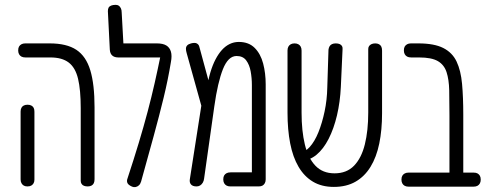

<svg xmlns="http://www.w3.org/2000/svg" viewBox="-20 -759 2028 792"><path d="M342 10Q333 10 326.5 7.5Q320 5 316.5 -0.5Q313 -6 313 -13V-313Q313 -388 302 -434Q291 -480 263.5 -501Q236 -522 188 -522H85Q75 -522 68.5 -525.5Q62 -529 58.5 -535.5Q55 -542 55 -551Q55 -561 58.5 -567Q62 -573 68.5 -576.5Q75 -580 84 -580H185Q255 -580 295 -553.5Q335 -527 352.5 -469Q370 -411 370 -316V-20Q370 -10 367 -3.5Q364 3 357.5 6.5Q351 10 342 10ZM93 10Q84 10 78 6.5Q72 3 68.5 -3.5Q65 -10 65 -19V-299Q65 -308 68.5 -314.5Q72 -321 78.5 -324Q85 -327 94 -327Q103 -327 109.5 -323.5Q116 -320 119 -314Q122 -308 122 -298V-18Q122 -9 118.5 -3Q115 3 109 6.5Q103 10 93 10Z M525 11Q509 4 505.5 -4.5Q502 -13 506 -23Q532 -102 552.5 -170Q573 -238 589 -298.5Q605 -359 618 -416.5Q631 -474 643 -533L685 -503Q673 -430 655 -356Q637 -282 614 -198Q591 -114 562 -10Q559 0 553 5.5Q547 11 539.5 12.5Q532 14 525 11ZM685 -503 643 -522H468Q452 -522 443 -530Q434 -538 433 -554L425 -713Q425 -722 428 -727.5Q431 -733 438.5 -736Q446 -739 457 -739Q465 -739 470 -735.5Q475 -732 478.5 -725Q482 -718 482 -707L489 -580H627Q652 -580 666 -571.5Q680 -563 685 -546Q690 -529 685 -503Z M1076 -411V-19Q1076 -10 1072.5 -3.5Q1069 3 1063 6.5Q1057 10 1047 10H930Q921 10 914.5 6.5Q908 3 904.5 -3.5Q901 -10 901 -19Q901 -29 904.5 -35Q908 -41 914.5 -44.5Q921 -48 931 -48H1019V-408Q1019 -437 1014 -464.5Q1009 -492 995.5 -510Q982 -528 956 -528Q938 -528 924 -514Q910 -500 899.5 -473.5Q889 -447 880 -408.5Q871 -370 864 -320L822 -23Q821 -13 816.5 -5.5Q812 2 805.5 6Q799 10 791 10Q775 10 768 2Q761 -6 763 -19L822 -397L834 -395Q839 -431 848 -461Q857 -491 869 -514Q881 -537 895.5 -553Q910 -569 927.5 -577.5Q945 -586 965 -586Q1006 -586 1030.5 -561.5Q1055 -537 1065.5 -497Q1076 -457 1076 -411ZM811 -321 750 -540Q747 -550 747 -558Q747 -566 752 -571.5Q757 -577 768 -580Q784 -584 791.5 -580Q799 -576 801.5 -568.5Q804 -561 805 -556L853 -379Z M1357 12Q1307 12 1271 -9.5Q1235 -31 1211.5 -71Q1188 -111 1177 -167.5Q1166 -224 1166 -294V-551Q1166 -560 1169.5 -566.5Q1173 -573 1179.5 -576.5Q1186 -580 1195 -580Q1204 -580 1210.5 -576.5Q1217 -573 1220.5 -566.5Q1224 -560 1224 -550V-294Q1224 -219 1237.5 -163Q1251 -107 1281 -75.5Q1311 -44 1360 -44Q1410 -44 1440.5 -75.5Q1471 -107 1485 -163.5Q1499 -220 1499 -295V-557Q1499 -564 1502.5 -569Q1506 -574 1512.5 -577Q1519 -580 1528 -580Q1537 -580 1543.5 -576.5Q1550 -573 1553 -566.5Q1556 -560 1556 -550V-292Q1556 -223 1544.5 -167Q1533 -111 1508.5 -71Q1484 -31 1446.5 -9.5Q1409 12 1357 12ZM1214 -97 1194 -129H1212Q1236 -129 1257 -152Q1278 -175 1293.5 -213.5Q1309 -252 1319 -299.5Q1329 -347 1330 -397L1335 -554Q1336 -562 1339.5 -568Q1343 -574 1349.5 -577Q1356 -580 1365 -580Q1375 -580 1381.5 -577Q1388 -574 1391 -568.5Q1394 -563 1393 -555L1386 -401Q1383 -338 1370 -283Q1357 -228 1335.5 -186Q1314 -144 1285.5 -120.5Q1257 -97 1224 -97Z M1863 11Q1854 11 1847.5 8.5Q1841 6 1837.5 0.5Q1834 -5 1834 -12V-283Q1834 -342 1833 -386.5Q1832 -431 1822 -461.5Q1812 -492 1786 -507Q1760 -522 1709 -522H1676Q1666 -522 1659.5 -525.5Q1653 -529 1649.5 -535.5Q1646 -542 1646 -551Q1646 -561 1649.5 -567Q1653 -573 1659.5 -576.5Q1666 -580 1675 -580H1706Q1771 -580 1808.5 -561Q1846 -542 1863.5 -505Q1881 -468 1886 -413Q1891 -358 1891 -286V-19Q1891 -9 1888 -2.5Q1885 4 1878.5 7.5Q1872 11 1863 11ZM1666 11Q1656 11 1649.5 7.5Q1643 4 1639.5 -2.5Q1636 -9 1636 -18Q1636 -28 1639.5 -34Q1643 -40 1649.5 -43.5Q1656 -47 1665 -47H1934Q1944 -47 1950 -43.5Q1956 -40 1959.5 -34Q1963 -28 1963 -18Q1963 -9 1959.5 -2.5Q1956 4 1949.5 7.5Q1943 11 1933 11Z"/></svg>

Font: Fredoka Condensed Light
Style: Regular
Weight: 300
Width: 3
Designer: Ben Nathan
Foundry: Milena B. Brandão, Ben Nathan
Version: Version 2.001